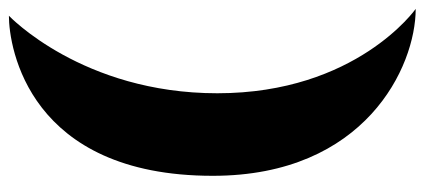

<svg xmlns="http://www.w3.org/2000/svg" viewBox="-290 -546 932 421"><g transform="rotate(90 175.5 -336.0)"><path d="M-15 -782C-15 -782 170 -652 170 -347C170 -51 0 110 0 110C70 110 351 66 351 -337C351 -671 112 -782 -15 -782Z"/></g></svg>

Font: Spicy Rice
Style: Regular
Weight: 400
Designer: Astigmatic (AOETI)
Foundry: Astigmatic (AOETI)
Version: Version 1.000